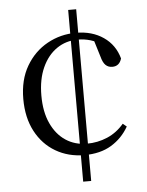

<svg xmlns="http://www.w3.org/2000/svg" viewBox="-54 -764 659 860"><g transform="rotate(-5 275.0 -334.0)"><path d="M321 52H285V-720H321ZM316 -584Q263 -584 221.5 -555.5Q180 -527 156 -474Q132 -421 132 -348Q132 -275 156 -223Q180 -171 221.5 -143.5Q263 -116 317 -116Q365 -116 408.5 -134.5Q452 -153 484 -191L501 -177Q472 -126 422.5 -96Q373 -66 301 -66Q229 -66 172 -99.5Q115 -133 82.5 -194.5Q50 -256 50 -340Q50 -426 86 -487.5Q122 -549 181.5 -582Q241 -615 311 -615Q383 -615 434 -580Q485 -545 502 -483Q497 -466 486.5 -457.5Q476 -449 460 -449Q442 -449 430 -460.5Q418 -472 411 -499L385 -584L431 -547Q400 -568 372.5 -576Q345 -584 316 -584Z"/></g></svg>

Font: Noto Serif JP ExtraLight
Style: Regular
Weight: 400
Version: Version 2.003-H1;hotconv 1.1.1;makeotfexe 2.6.0